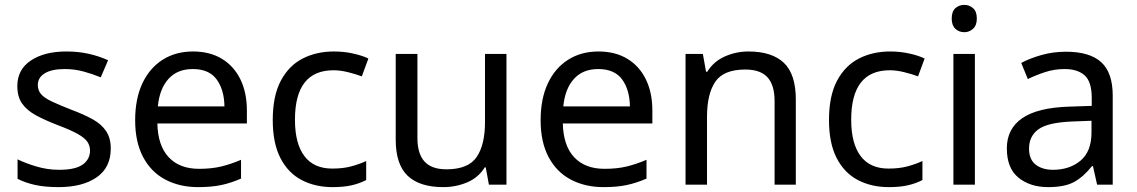

<svg xmlns="http://www.w3.org/2000/svg" viewBox="-20 -757 4662 787"><path d="M434 -148Q434 -70 376 -30Q318 10 220 10Q164 10 123.5 1Q83 -8 52 -24V-104Q84 -88 129.5 -74.5Q175 -61 222 -61Q289 -61 319 -82.5Q349 -104 349 -140Q349 -160 338 -176Q327 -192 298.5 -208Q270 -224 217 -244Q165 -264 128 -284Q91 -304 71 -332Q51 -360 51 -404Q51 -472 106.5 -509Q162 -546 252 -546Q301 -546 343.5 -536.5Q386 -527 423 -510L393 -440Q359 -454 322 -464Q285 -474 246 -474Q192 -474 163.5 -456.5Q135 -439 135 -409Q135 -387 148 -371.5Q161 -356 191.5 -341.5Q222 -327 273 -307Q324 -288 360 -268Q396 -248 415 -219.5Q434 -191 434 -148Z M771 -546Q840 -546 889.5 -516Q939 -486 965.5 -431.5Q992 -377 992 -304V-251H625Q627 -160 671.5 -112.5Q716 -65 796 -65Q847 -65 886.5 -74.5Q926 -84 968 -102V-25Q927 -7 887 1.5Q847 10 792 10Q716 10 657.5 -21Q599 -52 566.5 -113.5Q534 -175 534 -264Q534 -352 563.5 -415Q593 -478 646.5 -512Q700 -546 771 -546ZM770 -474Q707 -474 670.5 -433.5Q634 -393 627 -321H900Q899 -389 868 -431.5Q837 -474 770 -474Z M1343 10Q1272 10 1216.5 -19Q1161 -48 1129.5 -109Q1098 -170 1098 -265Q1098 -364 1131 -426Q1164 -488 1220.5 -517Q1277 -546 1349 -546Q1390 -546 1428 -537.5Q1466 -529 1490 -517L1463 -444Q1439 -453 1407 -461Q1375 -469 1347 -469Q1189 -469 1189 -266Q1189 -169 1227.5 -117.5Q1266 -66 1342 -66Q1386 -66 1419.5 -75Q1453 -84 1481 -97V-19Q1454 -5 1421.5 2.5Q1389 10 1343 10Z M2056 -536V0H1984L1971 -71H1967Q1941 -29 1895 -9.5Q1849 10 1797 10Q1700 10 1651 -36.5Q1602 -83 1602 -185V-536H1691V-191Q1691 -127 1720 -95Q1749 -63 1810 -63Q1899 -63 1933.5 -113Q1968 -163 1968 -257V-536Z M2433 -546Q2502 -546 2551.5 -516Q2601 -486 2627.5 -431.5Q2654 -377 2654 -304V-251H2287Q2289 -160 2333.5 -112.5Q2378 -65 2458 -65Q2509 -65 2548.5 -74.5Q2588 -84 2630 -102V-25Q2589 -7 2549 1.5Q2509 10 2454 10Q2378 10 2319.5 -21Q2261 -52 2228.5 -113.5Q2196 -175 2196 -264Q2196 -352 2225.5 -415Q2255 -478 2308.5 -512Q2362 -546 2433 -546ZM2432 -474Q2369 -474 2332.5 -433.5Q2296 -393 2289 -321H2562Q2561 -389 2530 -431.5Q2499 -474 2432 -474Z M3048 -546Q3144 -546 3193 -499.5Q3242 -453 3242 -349V0H3155V-343Q3155 -408 3126 -440Q3097 -472 3035 -472Q2946 -472 2912 -422Q2878 -372 2878 -278V0H2790V-536H2861L2874 -463H2879Q2905 -505 2951 -525.5Q2997 -546 3048 -546Z M3623 10Q3552 10 3496.5 -19Q3441 -48 3409.5 -109Q3378 -170 3378 -265Q3378 -364 3411 -426Q3444 -488 3500.5 -517Q3557 -546 3629 -546Q3670 -546 3708 -537.5Q3746 -529 3770 -517L3743 -444Q3719 -453 3687 -461Q3655 -469 3627 -469Q3469 -469 3469 -266Q3469 -169 3507.5 -117.5Q3546 -66 3622 -66Q3666 -66 3699.5 -75Q3733 -84 3761 -97V-19Q3734 -5 3701.5 2.5Q3669 10 3623 10Z M3976 -536V0H3888V-536ZM3933 -737Q3953 -737 3968.5 -723.5Q3984 -710 3984 -681Q3984 -653 3968.5 -639Q3953 -625 3933 -625Q3911 -625 3896 -639Q3881 -653 3881 -681Q3881 -710 3896 -723.5Q3911 -737 3933 -737Z M4349 -545Q4447 -545 4494 -502Q4541 -459 4541 -365V0H4477L4460 -76H4456Q4421 -32 4382.5 -11Q4344 10 4276 10Q4203 10 4155 -28.5Q4107 -67 4107 -149Q4107 -229 4170 -272.5Q4233 -316 4364 -320L4455 -323V-355Q4455 -422 4426 -448Q4397 -474 4344 -474Q4302 -474 4264 -461.5Q4226 -449 4193 -433L4166 -499Q4201 -518 4249 -531.5Q4297 -545 4349 -545ZM4375 -259Q4275 -255 4236.5 -227Q4198 -199 4198 -148Q4198 -103 4225.5 -82Q4253 -61 4296 -61Q4364 -61 4409 -98.5Q4454 -136 4454 -214V-262Z"/></svg>

Font: Noto Sans Lisu
Style: Regular
Weight: 400
Designer: Monotype Design Team. David Williams.
Foundry: Monotype Imaging Inc.
Version: Version 2.102